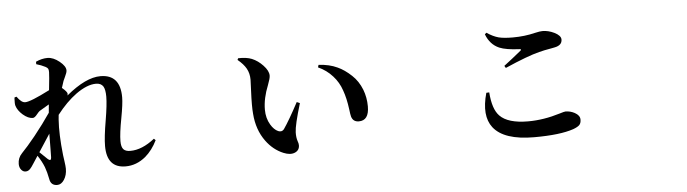

<svg xmlns="http://www.w3.org/2000/svg" viewBox="-50 -1009 4601 1285"><g transform="rotate(-5 2250.0 -366.5)"><path d="M289.1 59.6Q245.1 59.6 238.3 13.7Q229.5 -32.2 216.8 -66.4Q201.2 -106.4 173.8 -146.5L142.6 -98.6Q126 -72.3 117.2 -63.5Q103.5 -48.8 86.9 -48.8Q70.3 -47.9 57.6 -62.5Q43.9 -78.1 43.9 -102.5Q43.9 -143.6 72.3 -172.9Q109.4 -210.9 165 -279.3Q226.6 -356.4 274.4 -426.8Q275.4 -445.3 279.3 -482.4Q228.5 -453.1 214.8 -444.3Q207 -438.5 195.3 -423.8Q177.7 -401.4 165 -401.4Q133.8 -401.4 98.6 -431.6Q65.4 -460.9 55.7 -493.2Q51.8 -505.9 53.7 -540Q54.7 -545.9 54.7 -548.8L68.4 -552.7Q97.7 -510.7 123 -510.7Q159.2 -510.7 289.1 -577.1Q299.8 -675.8 299.8 -697.3Q299.8 -713.9 295.9 -720.7Q292 -727.5 279.3 -734.4Q251 -749 218.8 -757.8V-774.4Q258.8 -793 296.9 -793Q335.9 -793 377 -759.8Q417 -727.5 417 -699.2Q417 -684.6 403.3 -657.2Q395.5 -641.6 391.1 -630.4Q386.7 -619.1 377 -586.9L376 -585Q411.1 -555.7 411.1 -542Q411.1 -537.1 409.2 -531.2Q541 -640.6 639.6 -640.6Q772.5 -640.6 772.5 -487.3Q772.5 -443.4 754.9 -349.6Q735.4 -247.1 735.4 -195.3Q735.4 -157.2 749.5 -141.1Q763.7 -125 795.9 -125Q875 -125 960 -192.4L970.7 -181.6Q939.5 -117.2 890.6 -75.2Q829.1 -24.4 755.9 -24.4Q629.9 -24.4 629.9 -171.9Q629.9 -231.4 649.4 -343.8Q667 -448.2 667 -501Q667 -547.9 654.3 -569.3Q639.6 -592.8 605.5 -592.8Q545.9 -592.8 470.7 -539.1Q402.3 -489.3 338.9 -407.2Q337.9 -389.6 335.9 -375Q329.1 -278.3 344.7 -136.7Q346.7 -121.1 350.6 -93.8Q355.5 -60.5 355.5 -43.9Q355.5 -1 335.9 29.3Q316.4 59.6 289.1 59.6ZM263.7 -127.9Q263.7 -141.6 264.6 -182.6Q264.6 -249 265.6 -287.1L188.5 -168.9Q229.5 -129.9 241.2 -118.2Q262.7 -100.6 263.7 -127.9Z M1815.4 -22.5Q1747.1 -50.8 1700.2 -115.2Q1643.6 -192.4 1635.7 -300.8Q1630.9 -350.6 1635.7 -454.1Q1638.7 -506.8 1638.7 -530.3Q1638.7 -572.3 1620.1 -605.5Q1602.5 -636.7 1563.5 -668.9L1568.4 -679.7Q1624 -681.6 1660.2 -667Q1700.2 -650.4 1733.4 -615.2Q1768.6 -578.1 1768.6 -545.9Q1768.6 -527.3 1752 -484.4Q1716.8 -397.5 1716.8 -321.3Q1716.8 -263.7 1743.2 -219.7Q1764.6 -183.6 1793 -170.9Q1817.4 -161.1 1832 -179.7Q1870.1 -234.4 1933.6 -353.5L1954.1 -344.7Q1910.2 -199.2 1909.2 -152.3Q1908.2 -117.2 1917 -91.8Q1922.9 -77.1 1922.9 -64.5Q1922.9 -30.3 1891.6 -17.1Q1860.4 -3.9 1815.4 -22.5ZM2336.9 -188.5Q2297.9 -188.5 2287.1 -225.6Q2283.2 -240.2 2279.3 -274.4Q2269.5 -349.6 2250 -403.3Q2231.4 -459 2192.4 -502Q2152.3 -546.9 2095.7 -572.3L2100.6 -588.9Q2172.9 -585 2226.6 -559.6Q2272.5 -539.1 2319.3 -495.1Q2361.3 -456.1 2384.8 -396.5Q2405.3 -342.8 2405.3 -283.2Q2405.3 -188.5 2336.9 -188.5Z M3497.1 19.5Q3293.9 19.5 3222.7 -72.3Q3160.2 -153.3 3203.1 -304.7L3222.7 -305.7Q3230.5 -192.4 3275.4 -146.5Q3330.1 -89.8 3465.8 -89.8Q3570.3 -89.8 3680.7 -124Q3711.9 -133.8 3719.7 -133.8Q3752 -133.8 3781.2 -118.2Q3815.4 -99.6 3815.4 -71.3Q3815.4 -47.9 3804.2 -35.6Q3793 -23.4 3761.7 -11.7Q3670.9 19.5 3497.1 19.5ZM3347.7 -459 3338.9 -473.6Q3390.6 -512.7 3455.1 -565.4Q3465.8 -575.2 3450.2 -576.2Q3359.4 -580.1 3315.4 -598.6Q3253.9 -625 3227.5 -695.3L3238.3 -705.1Q3280.3 -676.8 3317.4 -667Q3352.5 -658.2 3412.1 -658.2Q3492.2 -658.2 3562.5 -675.8Q3595.7 -683.6 3613.3 -683.6Q3652.3 -683.6 3692.4 -664.1Q3735.4 -642.6 3735.4 -616.2Q3735.4 -577.1 3684.6 -567.4Q3677.7 -566.4 3665 -563.5Q3608.4 -553.7 3580.1 -545.9Q3501 -526.4 3347.7 -459Z"/></g></svg>

Font: Bpmf GenYo Min B
Style: B
Weight: 700
Foundry: But Ko
Version: Version 1.320